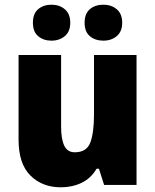

<svg xmlns="http://www.w3.org/2000/svg" viewBox="-20 -787 661 817"><path d="M561 -553V0H423L401 -69H391Q367 -28 327 -9Q287 10 239 10Q160 10 109.5 -40Q59 -90 59 -193V-553H240V-249Q240 -195 253.5 -167Q267 -139 298 -139Q349 -139 364.5 -181Q380 -223 380 -300V-553ZM120 -690Q120 -729 142.5 -748Q165 -767 199 -767Q233 -767 256 -747.5Q279 -728 279 -690Q279 -653 256 -633.5Q233 -614 199 -614Q165 -614 142.5 -633Q120 -652 120 -690ZM340 -690Q340 -729 362.5 -748Q385 -767 420 -767Q454 -767 477 -747.5Q500 -728 500 -690Q500 -653 477 -633.5Q454 -614 420 -614Q385 -614 362.5 -633Q340 -652 340 -690Z"/></svg>

Font: Noto Sans Bengali SemiCondensed Black
Style: Regular
Weight: 900
Width: 4
Designer: Joana Ranito - Universal Thirst; Jelle Bosma - Monotype Design Team
Foundry: Universal Thirst ehf.
Version: Version 3.000; ttfautohint (v1.8.4.7-5d5b)